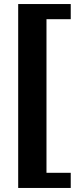

<svg xmlns="http://www.w3.org/2000/svg" viewBox="-20 -775 390 950"><path d="M210 -680V80H330V155H70V-755H330V-680Z"/></svg>

Font: Prosto One
Style: Regular
Weight: 400
Designer: Pavel Emelyanov and Jovanny lemonad
Foundry: Pavel Emelyanov and Jovanny Lemonad
Version: Version 1.001